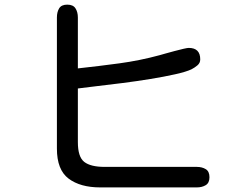

<svg xmlns="http://www.w3.org/2000/svg" viewBox="-20 -815 1040 832"><path d="M414.1 -2.9Q328.1 -2.9 277.3 -41Q226.6 -79.1 226.6 -170.9V-739.3Q226.6 -762.7 236.3 -778.8Q246.1 -794.9 271.5 -794.9Q296.9 -794.9 307.1 -778.8Q317.4 -762.7 317.4 -739.3V-518.6Q407.2 -528.3 497.1 -540.5Q586.9 -552.7 672.9 -576.2Q678.7 -578.1 696.8 -583Q714.8 -587.9 736.3 -593.8Q757.8 -599.6 774.9 -603.5Q792 -607.4 797.9 -607.4Q847.7 -607.4 847.7 -557.6Q847.7 -542 835.4 -531.7Q823.2 -521.5 809.6 -514.6Q787.1 -503.9 739.3 -493.2Q691.4 -482.4 631.3 -472.7Q571.3 -462.9 509.8 -455.1Q448.2 -447.3 397 -441.4Q345.7 -435.5 317.4 -431.6V-199.2Q317.4 -134.8 345.2 -113.3Q373 -91.8 433.6 -91.8H833Q855.5 -91.8 871.6 -82Q887.7 -72.3 887.7 -46.9Q887.7 -22.5 871.6 -12.7Q855.5 -2.9 833 -2.9Z"/></svg>

Font: Kosugi Maru
Style: Regular
Weight: 400
Designer: MOTOYA
Version: Version 4.002